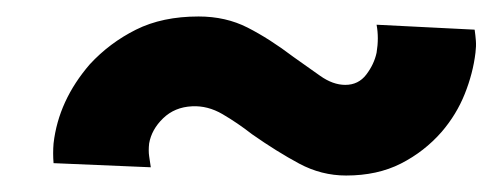

<svg xmlns="http://www.w3.org/2000/svg" viewBox="-20 -366 598 233"><path d="M163 -163Q162 -170 161 -176.5Q160 -183 161 -192Q164 -209 178 -222.5Q192 -236 213 -237Q232 -238 250 -227.5Q268 -217 286 -203Q316 -182 343 -167.5Q370 -153 400 -153Q438 -153 466.5 -167.5Q495 -182 516 -206Q534 -227 544 -252Q554 -277 557 -302Q558 -310 557.5 -316.5Q557 -323 556 -330L437 -336Q440 -320 437 -302Q434 -288 424.5 -275.5Q415 -263 399 -263Q384 -263 368.5 -274Q353 -285 336 -297Q307 -319 280.5 -332.5Q254 -346 221 -346Q177 -346 145 -330Q113 -314 89 -288Q51 -244 45 -192Q44 -180 45 -168Z"/></svg>

Font: Jost* 700 Bold Italic
Style: Bold Italic
Weight: 700
Italic angle: -10°
Version: Version 3.200; ttfautohint (v0.97) -l 8 -r 50 -G 200 -x 14 -